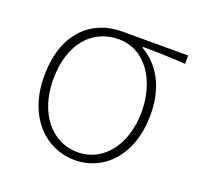

<svg xmlns="http://www.w3.org/2000/svg" viewBox="-101 -635 778 756"><g transform="rotate(20 288.5 -257.0)"><path d="M284 13C404 13 505 -84 505 -257C505 -371 459 -452 385 -494V-498C446 -498 503 -496 564 -492V-527H287C167 -527 59 -445 59 -257C59 -84 165 13 284 13ZM284 -20C179 -20 97 -113 97 -257C97 -413 181 -494 286 -494C402 -494 468 -381 468 -257C468 -113 389 -20 284 -20Z"/></g></svg>

Font: Noto Sans CJK JP Thin
Style: Regular
Weight: 250
Designer: Ryoko NISHIZUKA (kana & ideographs); Paul D. Hunt (Latin, Greek & Cyrillic); Wenlong ZHANG (bopomofo); Sandoll Communica
Foundry: Adobe Systems Incorporated
Version: Version 1.004;PS 1.004;hotconv 1.0.82;makeotf.lib2.5.63406